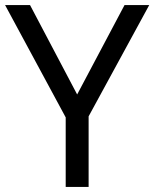

<svg xmlns="http://www.w3.org/2000/svg" viewBox="-20 -734 606 754"><path d="M283 -363 469 -714H566L328 -277V0H238V-273L0 -714H98Z"/></svg>

Font: sinhala15
Style: Book
Weight: 400
Designer: Jelle Bosma - Monotype Design Team
Foundry: Monotype Imaging Inc.
Version: Version 2.003